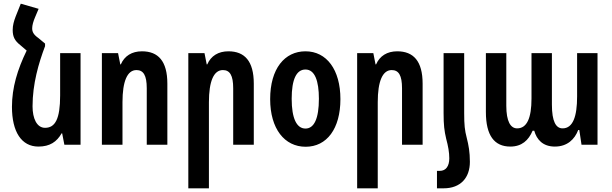

<svg xmlns="http://www.w3.org/2000/svg" viewBox="-20 -787 3327 1044"><path d="M225 -550 189 -580C162 -599 155 -614 155 -633C155 -649 161 -671 171 -694L190 -739L93 -767L65 -697C56 -673 49 -650 49 -624C49 -586 61 -565 90 -542L125 -512C75 -409 45 -311 45 -206C45 -70 97 10 189 10C251 10 289 -16 315 -62H318L330 0H418V-498H307V-268C307 -140 280 -92 225 -92C180 -92 157 -143 157 -209C157 -331 190 -443 225 -536Z M534 0H646V-231C646 -345 672 -406 722 -406C760 -406 778 -377 778 -307V0H890V-332C890 -455 840 -508 752 -508C697 -508 657 -483 637 -437H634L622 -498H534Z M1004 237H1116V-231C1116 -345 1142 -406 1192 -406C1230 -406 1248 -377 1248 -307V0H1360V-332C1360 -455 1310 -508 1222 -508C1167 -508 1127 -483 1107 -437H1104L1092 -498H1004Z M1642 11C1757 11 1831 -87 1831 -248C1831 -408 1756 -508 1641 -508C1528 -508 1449 -414 1449 -248C1449 -87 1527 11 1642 11ZM1641 -88C1593 -88 1566 -143 1566 -250C1566 -356 1592 -409 1641 -409C1692 -409 1714 -347 1714 -250C1714 -142 1688 -88 1641 -88Z M1922 237H2034V-231C2034 -345 2060 -406 2110 -406C2148 -406 2166 -377 2166 -307V0H2278V-332C2278 -455 2228 -508 2140 -508C2085 -508 2045 -483 2025 -437H2022L2010 -498H1922Z M2392 -172C2392 -107 2396 -76 2406 -33C2417 8 2423 41 2423 74C2423 117 2404 142 2372 142H2356V237H2392C2486 237 2535 178 2535 93C2535 40 2528 2 2518 -37C2507 -79 2504 -107 2504 -172V-498H2392Z M2755 10C2817 10 2854 -24 2876 -76H2885C2898 -29 2931 10 2997 10C3065 10 3105 -30 3124 -80H3130L3142 0H3229V-498H3118V-262C3118 -155 3096 -89 3039 -89C3003 -89 2981 -126 2981 -218V-498H2870V-251C2870 -145 2845 -89 2792 -89C2756 -89 2733 -127 2733 -212V-498H2622V-178C2622 -50 2668 10 2755 10Z"/></svg>

Font: Noto Sans Armenian ExtraCondensed SemiBold
Style: Regular
Weight: 600
Width: 2
Designer: Monotype Design Team
Foundry: Monotype Imaging Inc.
Version: Version 2.008